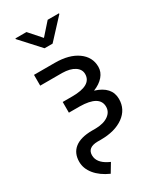

<svg xmlns="http://www.w3.org/2000/svg" viewBox="-242 -855 967 1152"><g transform="rotate(-30 241.0 -278.5)"><path d="M331.5 -379.4C331.5 -327.3 286.8 -301.3 197.3 -301.3H130.9V-227.1H205.6C296.7 -226.1 342.3 -199.2 342.3 -146.5C342.3 -123 332 -103.8 311.5 -88.9C289.7 -73.2 260.3 -65.1 223.1 -64.5H196.8C144 -64.1 104.2 -53.3 77.4 -32C50.5 -10.7 37.1 19.9 37.1 59.6C37.1 91.1 48.3 120.6 70.8 147.9C93.3 175.3 124.7 197.9 165 215.8L201.7 154.8L186.5 147.5C144.2 126 123 98.1 123 64C123 28.5 146 10.3 191.9 9.3H216.3C281.4 9.3 333.7 -5 373.3 -33.4C412.8 -61.9 432.6 -100.3 432.6 -148.4C432.6 -205.4 397.6 -244.6 327.6 -266.1C357.3 -277.8 380.4 -293.4 397 -312.7C413.6 -332.1 421.9 -353.7 421.9 -377.4C421.9 -422.7 402.5 -459.1 363.8 -486.8C325 -514.5 272.8 -528.3 207 -528.3H63V-453.6H214.8C251.3 -453 279.9 -445.9 300.5 -432.4C321.2 -418.9 331.5 -401.2 331.5 -379.4ZM225.6 -690.4 152.3 -773.4H75.7V-768.6L197.8 -634.8H253.4L377.4 -768.6V-773.4H299.3Z"/></g></svg>

Font: Roboto1
Style: rg
Weight: 400
Designer: Google
Version: Version 2.137; 2017